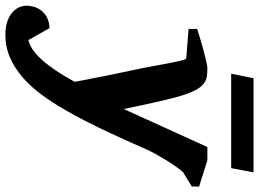

<svg xmlns="http://www.w3.org/2000/svg" viewBox="-222 -566 936 693"><g transform="rotate(90 245.5 -219.0)"><path d="M520 -412.1Q514.2 -406.2 502.9 -390.9Q491.7 -375.5 479.7 -356.2Q467.8 -336.9 456.3 -316.4Q444.8 -295.9 438 -280.8Q427.2 -256.8 412.4 -222.9Q397.5 -189 379.2 -149.9Q360.8 -110.8 339.6 -68.6Q318.4 -26.4 294.9 14.2Q270 57.6 241.5 96.7Q212.9 135.7 179.7 165Q146.5 194.3 107.9 211.7Q69.3 229 23.9 229Q-6.3 229 -26.6 221.2Q-46.9 213.4 -59.1 201.7Q-71.3 189.9 -76.2 176.8Q-81.1 163.6 -81.1 152.8Q-81.1 140.6 -77.1 126.5Q-73.2 112.3 -63.7 99.9Q-54.2 87.4 -38.8 79.1Q-23.4 70.8 0 69.8L43 146Q110.8 131.3 193.8 -21Q192.9 -26.9 189 -46.9Q185.1 -66.9 179.4 -95.7Q173.8 -124.5 166.7 -159.4Q159.7 -194.3 151.9 -230Q144.5 -264.2 138.2 -298.8Q131.8 -333.5 126.5 -361.3Q121.1 -389.2 116.7 -406.5Q112.3 -423.8 108.9 -423.8L2.9 -432.1V-462.9Q8.8 -464.8 20 -468.5Q31.2 -472.2 45.4 -476.3Q59.6 -480.5 74.7 -484.6Q89.8 -488.8 103.8 -492.2Q117.7 -495.6 128.7 -497.8Q139.6 -500 145 -500Q161.6 -500 175.5 -497.8Q189.5 -495.6 201.4 -486.1Q213.4 -476.6 223.9 -456.8Q234.4 -437 245.1 -401.9Q250 -384.8 255.9 -361.6Q261.7 -338.4 267.6 -311.8Q273.4 -285.2 279.8 -256.3Q286.1 -227.5 292 -198.2L429.2 -500H477.1L571.8 -470.2V-443.8ZM505.4 -585.9H164.6L180.7 -666.5H520.5Z"/></g></svg>

Font: Charis SIL Am
Style: Bold Italic
Weight: 700
Italic angle: -11°
Foundry: SIL International
Version: Version 5.000